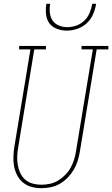

<svg xmlns="http://www.w3.org/2000/svg" viewBox="-20 -975 586 1003"><path d="M196 8Q170 8 145.5 1.5Q121 -5 102 -20Q83 -35 71 -57Q59 -79 54 -104Q49 -129 50 -155.5Q51 -182 55 -208L139 -717H80V-735H220V-717H159L75 -205Q71 -182 70 -158.5Q69 -135 73 -112.5Q77 -90 86.5 -70Q96 -50 112.5 -36Q129 -22 151 -16Q173 -10 197 -10Q218 -10 241 -15Q264 -20 284 -32Q304 -44 321 -61.5Q338 -79 349 -99Q360 -119 367 -141Q374 -163 377 -185L465 -717H406V-735H546V-717H485L397 -182Q393 -158 385.5 -134Q378 -110 365 -88Q352 -66 333.5 -47Q315 -28 292.5 -15Q270 -2 245 3Q220 8 196 8ZM329 -815Q302 -815 277 -824.5Q252 -834 237.5 -854Q223 -874 220.5 -901Q218 -928 222 -955H242Q238 -932 240.5 -908.5Q243 -885 255 -867.5Q267 -850 288 -841.5Q309 -833 332 -833Q355 -833 379 -841.5Q403 -850 421 -867.5Q439 -885 448.5 -908.5Q458 -932 462 -955H482Q478 -928 466.5 -901Q455 -874 433.5 -854Q412 -834 384 -824.5Q356 -815 329 -815Z"/></svg>

Font: Iosevka Curly Slab Thin
Style: Italic
Weight: 100
Italic angle: -9°
Monospace: yes
Designer: Belleve Invis
Foundry: Belleve Invis
Version: Version 22.1.2; ttfautohint (v1.8.4)